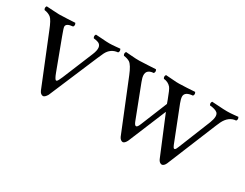

<svg xmlns="http://www.w3.org/2000/svg" viewBox="-53 -714 1309 1024"><g transform="rotate(30 601.5 -201.5)"><path d="M314 -391.1Q305.7 -402.8 314 -414.1Q329.6 -413.6 353 -411.6Q380.4 -409.2 398.9 -409.2Q413.6 -409.2 438.5 -411.6Q455.6 -413.6 463.9 -414.1Q472.2 -402.3 463.9 -391.1Q419.9 -387.2 399.4 -346.2Q396 -339.4 382.8 -309.1L255.9 -9.8Q243.7 10.3 232.9 11.2Q217.3 10.3 209 -8.8L86.9 -310.1Q66.4 -362.3 51.8 -374.5Q36.1 -387.2 11.2 -390.6Q2.9 -402.3 11.2 -413.6Q28.3 -413.1 52.5 -411.1Q76.7 -409.2 89.8 -409.2Q106.9 -409.2 142.1 -411.1Q171.4 -413.1 187 -413.6Q195.3 -401.9 187 -390.6Q145.5 -387.2 146 -366.2Q146.5 -357.4 162.1 -315.9L231 -131.8Q244.1 -96.7 252 -95.7Q257.8 -94.7 264.6 -108.9Q268.6 -117.2 273.9 -128.9L351.1 -315.9Q374 -371.1 343.3 -384.8Q331.5 -389.6 314 -391.1Z M683.6 -391.1Q631.3 -387.7 643.6 -337.9Q646.5 -327.6 650.9 -315.9L726.6 -119.1Q740.7 -82 755.4 -109.4Q758.3 -114.7 760.7 -121.1L826.7 -283.2L818.8 -305.2Q799.8 -357.4 790 -369.1Q772.9 -388.7 745.6 -391.1Q737.3 -402.8 745.6 -414.1Q762.2 -413.6 788.1 -411.1Q814 -408.7 828.6 -409.2Q842.3 -409.2 876.5 -411.1Q908.7 -413.1 924.8 -414.1Q933.1 -402.3 924.8 -391.1Q876.5 -387.2 876.5 -357.9Q877 -343.3 885.7 -320.8L967.8 -111.8Q979 -83.5 989.7 -103Q992.7 -108.4 995.6 -116.2L1075.7 -314.9Q1093.3 -360.8 1077.1 -376.5Q1062.5 -388.7 1029.8 -391.1Q1021.5 -402.8 1029.8 -414.1Q1045.4 -413.6 1071.3 -411.6Q1104 -409.2 1124 -409.2Q1144 -409.2 1166 -411.6Q1181.2 -413.6 1190.9 -414.1Q1199.2 -402.3 1190.9 -391.1Q1146 -388.2 1121.6 -337.9Q1116.7 -328.1 1109.9 -311L985.8 -8.8Q976.6 10.3 963.9 11.2Q949.2 9.8 940.9 -7.8L842.8 -244.1L745.6 -9.8Q734.9 10.7 723.6 11.2Q709 9.8 700.7 -7.8L575.7 -315.9Q555.2 -366.7 536.6 -379.4Q522 -388.2 499.5 -391.1Q491.2 -402.8 499.5 -414.1Q509.3 -413.6 531.2 -411.6Q565.9 -408.7 584 -409.2Q601.1 -409.2 637.2 -411.6Q668.5 -413.6 683.6 -414.1Q691.9 -402.8 683.6 -391.1Z"/></g></svg>

Font: Linux Libertine Display O
Style: Regular
Weight: 400
Designer: Philipp H. Poll
Foundry: Philipp H. Poll
Version: Version 5.0.9